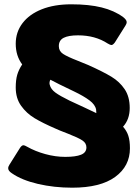

<svg xmlns="http://www.w3.org/2000/svg" viewBox="-20 -715 646 891"><path d="M35 89Q18 78 18 66Q18 58 24 49L73 -29Q81 -41 89 -41Q94 -41 106 -34Q143 -13 190 0Q237 13 283 13Q331 13 356 3Q381 -7 381 -31Q381 -51 362 -63.5Q343 -76 297 -94Q250 -112 238 -118Q178 -144 140.5 -166.5Q103 -189 78 -224Q53 -259 53 -309Q53 -344 60 -368Q67 -392 83 -416Q53 -456 53 -512Q53 -566 84.5 -607.5Q116 -649 174 -672Q232 -695 311 -695Q393 -695 451.5 -680.5Q510 -666 551 -636Q568 -623 568 -612Q568 -605 562 -596L513 -518Q504 -506 497 -506Q492 -506 480 -513Q422 -551 342 -551Q298 -551 275.5 -539.5Q253 -528 253 -501Q253 -478 272.5 -465Q292 -452 341 -433Q381 -417 390 -413Q459 -382 497 -359Q535 -336 558.5 -301Q582 -266 582 -214Q582 -161 551 -127Q568 -108 575.5 -85Q583 -62 583 -27Q583 56 514.5 106Q446 156 315 156Q231 156 156 138.5Q81 121 35 89ZM426 -206Q422 -229 395.5 -249Q369 -269 323 -291Q243 -329 214 -345Q211 -341 210 -333.5Q209 -326 211 -321Q216 -301 237 -285.5Q258 -270 303 -248L370 -217L427 -190Q427 -200 426 -206Z"/></svg>

Font: Mitr SemiBold
Style: Regular
Weight: 600
Designer: Thanarat Vachiruckul
Foundry: Cadson Demak
Version: Version 1.003